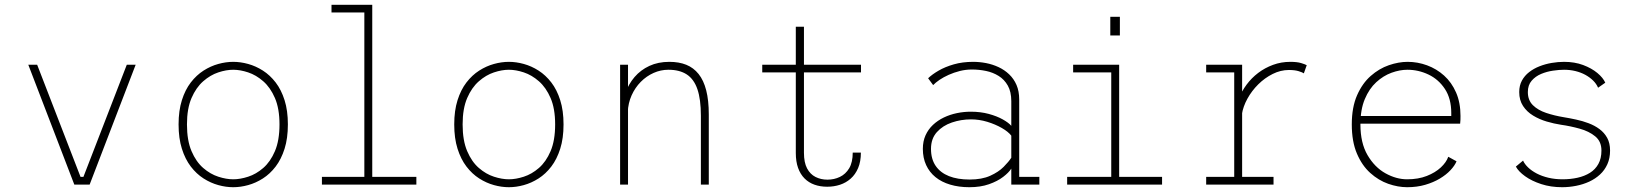

<svg xmlns="http://www.w3.org/2000/svg" viewBox="-20 -770 6865 801"><path d="M290 0 98 -500H135L316 -32H328L509 -500H546L354 0Z M953 11Q922.5 11 890.8 2.2Q859 -6.5 829.2 -25.5Q799.5 -44.5 776 -75.2Q752.5 -106 738.8 -149.5Q725 -193 725 -251Q725 -308.5 738.8 -352Q752.5 -395.5 776 -426Q799.5 -456.5 829.2 -475.5Q859 -494.5 890.8 -503.2Q922.5 -512 953 -512Q983.5 -512 1015.2 -503.2Q1047 -494.5 1076.8 -475.5Q1106.5 -456.5 1130 -426Q1153.5 -395.5 1167.2 -352Q1181 -308.5 1181 -251Q1181 -193 1167.2 -149.5Q1153.5 -106 1130 -75.2Q1106.5 -44.5 1076.8 -25.5Q1047 -6.5 1015.2 2.2Q983.5 11 953 11ZM953 -22Q982 -22 1015.2 -32.8Q1048.5 -43.5 1078.2 -69.2Q1108 -95 1127 -139.5Q1146 -184 1146 -251Q1146 -317 1127 -361Q1108 -405 1078.2 -431Q1048.5 -457 1015.2 -468Q982 -479 953 -479Q924 -479 890.8 -468Q857.5 -457 827.8 -431Q798 -405 779 -361Q760 -317 760 -251Q760 -184 779 -139.5Q798 -95 827.8 -69.2Q857.5 -43.5 890.8 -32.8Q924 -22 953 -22Z M1323 0V-32H1500V-718H1363V-750H1533V-32H1717V0Z M2103 11Q2072.5 11 2040.8 2.2Q2009 -6.5 1979.2 -25.5Q1949.5 -44.5 1926 -75.2Q1902.5 -106 1888.8 -149.5Q1875 -193 1875 -251Q1875 -308.5 1888.8 -352Q1902.5 -395.5 1926 -426Q1949.5 -456.5 1979.2 -475.5Q2009 -494.5 2040.8 -503.2Q2072.5 -512 2103 -512Q2133.5 -512 2165.2 -503.2Q2197 -494.5 2226.8 -475.5Q2256.5 -456.5 2280 -426Q2303.5 -395.5 2317.2 -352Q2331 -308.5 2331 -251Q2331 -193 2317.2 -149.5Q2303.5 -106 2280 -75.2Q2256.5 -44.5 2226.8 -25.5Q2197 -6.5 2165.2 2.2Q2133.5 11 2103 11ZM2103 -22Q2132 -22 2165.2 -32.8Q2198.5 -43.5 2228.2 -69.2Q2258 -95 2277 -139.5Q2296 -184 2296 -251Q2296 -317 2277 -361Q2258 -405 2228.2 -431Q2198.5 -457 2165.2 -468Q2132 -479 2103 -479Q2074 -479 2040.8 -468Q2007.5 -457 1977.8 -431Q1948 -405 1929 -361Q1910 -317 1910 -251Q1910 -184 1929 -139.5Q1948 -95 1977.8 -69.2Q2007.5 -43.5 2040.8 -32.8Q2074 -22 2103 -22Z M2567 0V-500H2600V-402V0ZM2904 0V-287Q2904 -355.5 2889.5 -397.8Q2875 -440 2845 -459.5Q2815 -479 2768.5 -479Q2736.5 -479 2706.8 -465.8Q2677 -452.5 2653.2 -428.5Q2629.5 -404.5 2615 -372.2Q2600.5 -340 2599 -302H2575.5Q2575.5 -343.5 2588.8 -381.2Q2602 -419 2627.2 -448.5Q2652.5 -478 2689 -495Q2725.5 -512 2772.5 -512Q2812.5 -512 2843 -499.8Q2873.5 -487.5 2894.5 -461.2Q2915.5 -435 2926.2 -393.2Q2937 -351.5 2937 -292V0Z M3300 -131.5V-658.5H3334V-132.5Q3334 -92 3347 -67.5Q3360 -43 3382.2 -31.8Q3404.5 -20.5 3432 -20.5Q3460 -20.5 3484 -32Q3508 -43.5 3522.8 -68.2Q3537.5 -93 3537.5 -133.5H3571.5Q3571.5 -96 3560 -69Q3548.5 -42 3529 -24.8Q3509.5 -7.5 3484.2 0.8Q3459 9 3431 9Q3402 9 3378 0.5Q3354 -8 3336.5 -25.5Q3319 -43 3309.5 -69.5Q3300 -96 3300 -131.5ZM3160 -468V-500H3572V-468Z M4024 11Q3980 11 3944 0.2Q3908 -10.5 3882.8 -31Q3857.5 -51.5 3843.8 -81.2Q3830 -111 3830 -149Q3830 -180.5 3841.2 -205.5Q3852.5 -230.5 3872.2 -249Q3892 -267.5 3917.5 -279.8Q3943 -292 3971.8 -298Q4000.5 -304 4030 -304Q4070.5 -304 4104.8 -294.8Q4139 -285.5 4163.5 -271.8Q4188 -258 4199 -245V-348Q4199 -387 4184.5 -412.8Q4170 -438.5 4146.2 -453.2Q4122.5 -468 4093.5 -474Q4064.5 -480 4035 -480Q4009 -480 3984.2 -473.8Q3959.5 -467.5 3937.8 -457.8Q3916 -448 3899.5 -436.8Q3883 -425.5 3873 -415L3852 -443.5Q3868.5 -459.5 3895.5 -475.2Q3922.5 -491 3959 -501.5Q3995.5 -512 4040 -512Q4066.5 -512 4093.8 -506.8Q4121 -501.5 4145.8 -490Q4170.5 -478.5 4190 -460Q4209.5 -441.5 4220.8 -415.5Q4232 -389.5 4232 -354.5V-32H4316V0H4199V-66.5Q4188.5 -50 4165 -32Q4141.5 -14 4106 -1.5Q4070.5 11 4024 11ZM4025 -21Q4076.5 -21 4111.2 -36.8Q4146 -52.5 4167.2 -74Q4188.5 -95.5 4199 -112V-204Q4186.5 -220.5 4159.5 -236Q4132.5 -251.5 4098.8 -261.8Q4065 -272 4031 -272Q3989.5 -272 3951.2 -259Q3913 -246 3888.5 -218.8Q3864 -191.5 3864 -149Q3864 -106.5 3883.5 -78Q3903 -49.5 3939 -35.2Q3975 -21 4025 -21Z M4432 0V-32H4616V-468H4457V-500H4649V-32H4828V0ZM4612 -700H4652V-622H4612Z M5012 0V-32H5129V-468H5012V-500H5162V-371V-32H5293V0ZM5161 -293 5134.5 -297Q5136 -327.5 5148 -358.2Q5160 -389 5180.5 -416.8Q5201 -444.5 5229 -465.8Q5257 -487 5291 -499.5Q5325 -512 5363 -512Q5391 -512 5407.8 -507Q5424.5 -502 5431.5 -498L5419.5 -464Q5414 -468 5398 -473Q5382 -478 5357 -478Q5322.5 -478 5289.5 -461.5Q5256.5 -445 5229.2 -418Q5202 -391 5184 -358.2Q5166 -325.5 5161 -293Z M5850.5 11Q5812 11 5771.5 -3.2Q5731 -17.5 5696.5 -48.5Q5662 -79.5 5640.8 -129.5Q5619.5 -179.5 5619.5 -251Q5619.5 -322.5 5641.5 -372.5Q5663.5 -422.5 5698.5 -453.2Q5733.5 -484 5774.2 -498Q5815 -512 5852.5 -512Q5894 -512 5933.5 -497.5Q5973 -483 6004.5 -454.8Q6036 -426.5 6054.5 -384.2Q6073 -342 6073 -286.5Q6073 -280 6072.8 -270.2Q6072.5 -260.5 6071.5 -254H5644V-286H6034.5Q6034.5 -290.5 6034.5 -292.2Q6034.5 -294 6034.5 -298.5Q6034.5 -358.5 6008 -398.8Q5981.5 -439 5939.5 -459Q5897.5 -479 5851.5 -479Q5819.5 -479 5785.2 -466.5Q5751 -454 5721.5 -427Q5692 -400 5673.8 -356.5Q5655.5 -313 5655.5 -251Q5655.5 -173.5 5685.2 -122.8Q5715 -72 5760 -47Q5805 -22 5850.5 -22Q5897 -22 5932.5 -36Q5968 -50 5991 -71.5Q6014 -93 6022 -116L6056.5 -97Q6049 -79 6031.2 -60Q6013.5 -41 5986.8 -25Q5960 -9 5925.8 1Q5891.5 11 5850.5 11Z M6497 11Q6449.5 11 6409.8 -2Q6370 -15 6342.5 -34.8Q6315 -54.5 6304 -75L6334 -100Q6340.5 -85.5 6355 -71.5Q6369.5 -57.5 6391 -46.2Q6412.5 -35 6439.8 -28.5Q6467 -22 6499 -22Q6532 -22 6561.2 -28.5Q6590.5 -35 6613 -49Q6635.5 -63 6648.2 -86Q6661 -109 6661 -142Q6661 -180 6635 -201.2Q6609 -222.5 6570.2 -233.2Q6531.5 -244 6492.5 -249.5Q6463 -254 6432.5 -263Q6402 -272 6376 -287.8Q6350 -303.5 6334 -327.8Q6318 -352 6318 -386Q6318 -413 6329.2 -433.8Q6340.5 -454.5 6359.5 -469.2Q6378.5 -484 6402.8 -493.5Q6427 -503 6453.5 -507.5Q6480 -512 6505 -512Q6549 -512 6584.5 -498.8Q6620 -485.5 6644 -465.5Q6668 -445.5 6677 -425L6647 -404Q6640 -420.5 6626.2 -434Q6612.5 -447.5 6593.8 -457.8Q6575 -468 6552.5 -473.5Q6530 -479 6505 -479Q6485 -479 6459 -475.2Q6433 -471.5 6409.2 -461.5Q6385.5 -451.5 6369.8 -433.2Q6354 -415 6354 -386Q6354 -352 6375 -331.2Q6396 -310.5 6430.2 -299Q6464.5 -287.5 6504 -281Q6528.5 -277 6555.2 -271.2Q6582 -265.5 6607.2 -256Q6632.5 -246.5 6652.8 -231.5Q6673 -216.5 6685 -194.8Q6697 -173 6697 -142Q6697 -110 6685.8 -85Q6674.5 -60 6655 -42Q6635.5 -24 6610 -12.2Q6584.5 -0.5 6555.5 5.2Q6526.5 11 6497 11Z"/></svg>

Font: Trispace Thin Thin
Style: Regular
Weight: 250
Version: Version 1.210